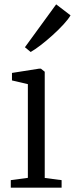

<svg xmlns="http://www.w3.org/2000/svg" viewBox="-20 -862 344 882"><path d="M29.5 0V-34.5L108 -45V-475.5L35 -492.5V-527L159 -546.5H168L185.5 -532.5V-44.5L263 -34.5V0ZM120.5 -623.5 94.5 -645 238 -842 304 -791.5Q294 -774 271.5 -749.5Q249 -725 221 -699.8Q193 -674.5 166.5 -654.2Q140 -634 121.5 -623.5Z"/></svg>

Font: Merriweather 60pt Light
Style: Regular
Weight: 300
Version: Version 2.100